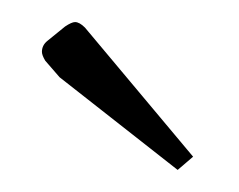

<svg xmlns="http://www.w3.org/2000/svg" viewBox="-20 -716 217 174"><path d="M39 -692Q45 -696 48 -696Q52 -696 57 -691L155 -574L141 -562L34 -646L21 -661Q18 -666 18 -669Q18 -675 23 -679Z"/></svg>

Font: FoglihtenNo06
Style: Regular
Weight: 500
Designer: gluk (gluksza@wp.pl)
Foundry: gluk (gluksza@wp.pl)
Version: Version 0.76